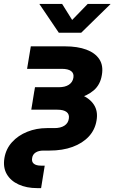

<svg xmlns="http://www.w3.org/2000/svg" viewBox="-48 -760 588 984"><path d="M142.6 204.1Q88.4 204.1 47.6 185.5Q6.8 167 -13.2 132.6Q-33.2 98.1 -25.4 50.3Q-17.6 2.9 13.7 -31.5Q44.9 -65.9 91.8 -84.7Q138.7 -103.5 192.4 -103.5H230.5Q262.7 -103.5 282 -116Q301.3 -128.4 304.7 -151.4Q308.6 -173.8 293.5 -185.8Q278.3 -197.8 246.1 -197.8H112.3L131.3 -313H253.4Q285.6 -313 304.9 -325.7Q324.2 -338.4 328.1 -361.3Q332 -383.8 316.7 -395.5Q301.3 -407.2 268.6 -407.2H90.8L109.9 -522.5H284.7Q349.6 -522.5 394.8 -505.6Q439.9 -488.8 461.2 -456.3Q482.4 -423.8 474.1 -376Q466.3 -326.2 432.6 -297.1Q398.9 -268.1 347.2 -255.4Q295.4 -242.7 233.4 -242.7H119.6L127.9 -293.5H251.5Q318.4 -293.5 364.7 -275.4Q411.1 -257.3 433.1 -223.6Q455.1 -189.9 446.8 -142.6Q439 -94.7 407 -60.3Q375 -25.9 323.7 -7.1Q272.5 11.7 205.6 11.7H174.8Q149.9 11.7 134.5 21.7Q119.1 31.7 116.7 50.3Q113.3 68.8 125.2 78.9Q137.2 88.9 162.6 88.9H181.2L162.6 204.1ZM270.5 -739.7 321.8 -657.7 401.4 -739.7H518.1V-738.8L368.2 -592.3H253.4L154.3 -738.8V-739.7Z"/></svg>

Font: Inter 28pt
Style: Bold Italic
Weight: 700
Italic angle: -9.3988°
Designer: Rasmus Andersson
Foundry: rsms
Version: Version 4.001;git-66647c0bb